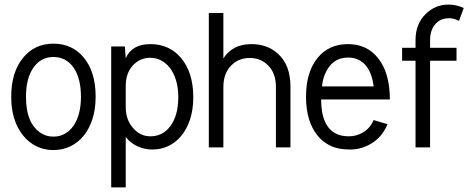

<svg xmlns="http://www.w3.org/2000/svg" viewBox="-20 -648 2059 844"><path d="M400.4 -223.6Q400.4 -168.9 386.7 -125.7Q373 -82.5 348.4 -52Q323.7 -21.5 289.6 -4.9Q255.4 11.7 214.8 11.7Q174.3 11.7 140.4 -4.9Q106.4 -21.5 82 -51.8Q29.3 -117.2 29.3 -222.2Q29.3 -331.1 82 -394.5Q132.3 -456.1 214.8 -456.1Q297.9 -456.1 348.6 -394.5Q400.4 -331.5 400.4 -223.6ZM127 -350.6Q94.2 -304.2 94.2 -222.2Q94.2 -100.6 165 -60.1Q187 -47.4 214.8 -47.4Q242.7 -47.4 265.1 -60.1Q287.6 -72.8 303.5 -95.7Q319.3 -118.7 327.6 -150.9Q335.9 -183.1 335.9 -223.1Q335.9 -263.2 327.6 -295.7Q319.3 -328.1 303.5 -350.8Q287.6 -373.5 265.1 -385.5Q242.7 -397.5 214.8 -397.5Q187 -397.5 164.8 -385.5Q142.6 -373.5 127 -350.6Z M829.6 -220.7Q829.6 -165.5 815.2 -122.3Q800.8 -79.1 775.9 -49.8Q725.6 9.3 648.4 9.3Q616.2 9.3 585 -4.6Q553.7 -18.6 532.7 -45.9V175.8H468.8V-443.8H528.8L532.7 -392.1Q560.1 -454.1 640.6 -454.1Q724.6 -454.1 776.4 -392.6Q829.6 -328.6 829.6 -220.7ZM763.7 -221.7Q763.7 -262.7 753.9 -294.7Q744.1 -326.7 727.5 -348.6Q692.4 -394 639.6 -394Q596.7 -394 565.9 -362.3Q532.7 -328.1 532.7 -270V-176.8Q532.7 -119.6 567.4 -82.5Q598.1 -48.8 640.6 -48.8Q695.8 -48.8 728.5 -93.3Q763.7 -140.1 763.7 -221.7Z M961.9 -391.1Q1002 -454.1 1085 -454.1Q1156.2 -454.1 1202.6 -411.1Q1256.8 -361.8 1256.8 -267.1V0H1192.9V-265.1Q1192.9 -327.1 1157.7 -361.3Q1126 -393.1 1077.6 -393.1Q1029.3 -393.1 997.6 -361.3Q961.9 -326.7 961.9 -265.1V0H897.9V-590.8H961.9Z M1693.8 -210.9H1391.6Q1391.6 -92.8 1458 -60.1Q1480.5 -48.8 1514.2 -48.8Q1547.9 -48.8 1577.4 -66.9Q1606.9 -85 1622.6 -120.1L1683.6 -102.1Q1660.2 -46.9 1615.2 -18.8Q1570.3 9.3 1518.8 9.3Q1467.3 9.3 1432.9 -7.1Q1398.4 -23.4 1374.5 -53.7Q1325.2 -116.2 1325.2 -222.2Q1325.2 -331.1 1376 -393.6Q1425.8 -454.1 1509.3 -454.1Q1593.8 -454.1 1642.6 -391.6Q1693.8 -326.7 1693.8 -210.9ZM1622.6 -268.1Q1614.3 -332 1585 -363.5Q1555.7 -395 1510.7 -395Q1438.5 -395 1408.2 -321.3Q1398.4 -297.9 1395.5 -268.1Z M2018.6 -612.8 1997.6 -556.2Q1975.6 -567.9 1955.8 -567.9Q1936 -567.9 1921.1 -561.8Q1906.2 -555.7 1895 -543.5Q1870.6 -517.1 1870.6 -471.2V-438H1986.8V-380.9H1870.6V0H1806.6V-380.9H1747.6V-438H1806.6V-471.2Q1806.6 -543 1851.1 -586.4Q1893.1 -627.9 1951.7 -627.9Q1986.3 -627.9 2018.6 -612.8Z"/></svg>

Font: Meera
Style: Regular
Weight: 400
Designer: Hussain KH and Suresh P for Swathanthra Malayalam Computing (SMC)
Version: 7.0.0+20160512